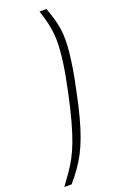

<svg xmlns="http://www.w3.org/2000/svg" viewBox="-254 -791 627 989"><g transform="rotate(-20 60.0 -296.5)"><path d="M-84 150Q-59 116 -38.5 86.5Q-18 57 -0.5 24.5Q17 -8 33 -50.5Q49 -93 65.5 -152.5Q82 -212 100 -296Q121 -394 129.5 -458Q138 -522 138 -568Q138 -603 133.5 -631Q129 -659 122 -686Q115 -713 105 -743H143Q155 -710 163.5 -681.5Q172 -653 176.5 -624Q181 -595 181 -561Q181 -530 177 -492.5Q173 -455 165.5 -407Q158 -359 144 -296Q128 -217 112.5 -159Q97 -101 81 -58Q65 -15 47 19.5Q29 54 7 85Q-15 116 -44 150Z"/></g></svg>

Font: Saira Condensed ExtraLight
Style: Italic
Weight: 250
Width: 3
Italic angle: -12°
Designer: Hector Gatti with collaboration of the Omnibus-Type team
Foundry: Omnibus-Type
Version: Version 1.101